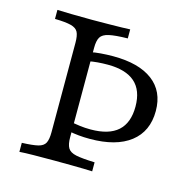

<svg xmlns="http://www.w3.org/2000/svg" viewBox="-89 -659 741 746"><g transform="rotate(15 281.5 -285.5)"><path d="M52.4 0V-36.3Q96 -37.9 117.3 -43.1Q138.7 -48.4 146 -62.9Q153.2 -77.4 153.2 -105.6V-465.3Q153.2 -494.4 146 -508.5Q138.7 -522.6 117.3 -528.2Q96 -533.9 52.4 -534.7V-571Q74.2 -570.2 109.3 -569.4Q144.4 -568.5 192.7 -568.5Q230.6 -568.5 259.7 -569Q288.7 -569.4 310.5 -569.8Q332.3 -570.2 345.2 -571V-534.7Q295.2 -533.9 270.2 -528.2Q245.2 -522.6 236.7 -508.5Q228.2 -494.4 228.2 -465.3V-105.6Q228.2 -77.4 236.7 -62.9Q245.2 -48.4 270.2 -43.1Q295.2 -37.9 345.2 -36.3V0Q332.3 -0.8 310.5 -1.2Q288.7 -1.6 259.7 -2Q230.6 -2.4 192.7 -2.4Q144.4 -2.4 109.3 -2Q74.2 -1.6 52.4 0ZM303.2 -119.4Q279 -119.4 258.9 -121.4Q238.7 -123.4 217.7 -127.4V-163.7Q235.5 -160.5 254.8 -158.1Q274.2 -155.6 296.8 -155.6Q370.2 -155.6 406.5 -188.3Q442.7 -221 442.7 -286.3Q442.7 -351.6 406 -383.9Q369.4 -416.1 296.8 -416.1Q276.6 -416.1 256.5 -414.5Q236.3 -412.9 217.7 -408.9V-445.2Q233.9 -449.2 258.9 -451.2Q283.9 -453.2 308.9 -453.2Q412.1 -453.2 467.7 -411.3Q523.4 -369.4 523.4 -290.3Q523.4 -208.1 466.1 -163.7Q408.9 -119.4 303.2 -119.4Z"/></g></svg>

Font: Playfair 9pt Light
Style: Regular
Weight: 300
Designer: Claus Eggers Sørensen
Foundry: Claus Eggers Sørensen
Version: Version 2.001;gftools[0.9.30]